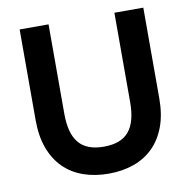

<svg xmlns="http://www.w3.org/2000/svg" viewBox="-81 -801 889 896"><g transform="rotate(-10 363.0 -352.5)"><path d="M363 15Q298 15 244 -4Q190 -23 151.2 -61.2Q112.5 -99.5 91.2 -156.8Q70 -214 70 -290V-720H207V-296Q207 -202.5 244.5 -157.8Q282 -113 363 -113Q444 -113 481.5 -157.8Q519 -202.5 519 -296V-720H656V-290Q656 -214 634.8 -156.8Q613.5 -99.5 574.8 -61.2Q536 -23 482.2 -4Q428.5 15 363 15Z"/></g></svg>

Font: Vela Sans ExtBd
Style: Regular
Weight: 800
Designer: Principal design: Mikhail Sharanda - project Manrope.
Design modification: Ravid Balaliev
Foundry: Mikhail Sharanda
Version: Version 1.001